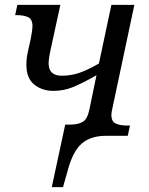

<svg xmlns="http://www.w3.org/2000/svg" viewBox="-20 -556 608 786"><path d="M192 210 247 -46H268Q299 -46 318.5 -57Q338 -68 346 -108L375 -248Q315 -214 277.5 -199Q240 -184 199 -184Q152 -184 120 -210Q88 -236 88 -291Q88 -315 93 -339Q98 -363 106 -398Q113 -435 113 -448Q113 -478 94.5 -486Q76 -494 50 -494H42L51 -536H227L189 -361Q179 -316 179 -297Q179 -246 233 -246Q270 -246 304 -257.5Q338 -269 385 -296L436 -536H530L440 -112Q436 -95 436 -85Q436 -58 454.5 -50Q473 -42 500 -42H512L503 0H413Q352 0 315.5 31Q279 62 258 139L238 210Z"/></svg>

Font: Noto Serif SemiCondensed
Style: Italic
Weight: 400
Width: 4
Italic angle: -12°
Designer: Monotype Design Team
Foundry: Monotype Imaging Inc.
Version: Version 2.013